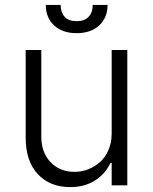

<svg xmlns="http://www.w3.org/2000/svg" viewBox="-20 -747 617 774"><path d="M354 -727.1H413.6Q413.6 -675.8 379.9 -644.5Q346.2 -613.3 288.6 -613.3Q231.9 -613.3 198.2 -644.5Q164.6 -675.8 164.6 -727.1H224.6Q224.6 -697.3 240.5 -679.4Q256.3 -661.6 288.6 -661.6Q321.3 -661.6 337.6 -679.7Q354 -697.8 354 -727.1ZM430.2 -208.5V-545.4H493.2V0H430.2V-90.3H425.3Q405.3 -46.4 363 -19.5Q320.8 7.3 262.7 7.3Q181.6 7.3 132.6 -44.9Q83.5 -97.2 83.5 -191.9V-545.4H146.5V-195.8Q146.5 -132.3 183.8 -93.3Q221.2 -54.2 280.8 -54.2Q309.1 -54.2 335.4 -64.5Q361.8 -74.7 383.1 -93.5Q404.3 -112.3 417.2 -142.3Q430.2 -172.4 430.2 -208.5Z"/></svg>

Font: Interop Light
Style: Regular
Weight: 300
Designer: Rasmus Andersson, Google, Jang Haemin
Foundry: jhaemin
Version: Version 1.007